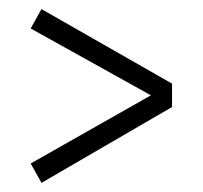

<svg xmlns="http://www.w3.org/2000/svg" viewBox="-20 -544 449 425"><path d="M71.8 -523.9 360.8 -358.9V-307.1L71.8 -139.2L47.9 -182.1L314 -333L47.9 -481Z"/></svg>

Font: Fira Sans Compressed Light
Style: Regular
Weight: 300
Width: 1
Designer: Carrois Corporate & Edenspiekermann AG
Foundry: Carrois Corporate GbR & Edenspiekermann AG
Version: Version 4.203;PS 004.203;hotconv 1.0.88;makeotf.lib2.5.64775